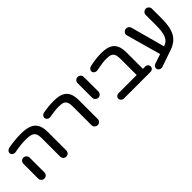

<svg xmlns="http://www.w3.org/2000/svg" viewBox="123 -1451 2384 2384"><g transform="rotate(-45 1315.0 -259.5)"><path d="M468 -40V-368Q468 -419 453 -446Q438 -472 406.5 -483Q375 -494 313 -494Q226 -494 113 -472Q91 -469 72.5 -482.5Q54 -496 54 -518Q54 -534 66.5 -547.5Q79 -561 98 -566Q150 -576 209.5 -582Q269 -588 317 -588Q415 -588 466 -566Q523 -544 549.5 -495.5Q576 -447 576 -368V-40Q576 -19 560 -3Q544 13 522 13Q500 13 484 -3Q468 -19 468 -40ZM82 -303Q82 -324 97.5 -340Q113 -356 136 -356Q158 -356 174.5 -339.5Q191 -323 191 -303V-40Q191 -19 175 -3Q159 13 137 13Q115 13 98.5 -3Q82 -19 82 -40Z M1019 -41V-368Q1019 -422 1007 -446Q996 -472 970.5 -483Q945 -494 894 -494Q860 -494 823.5 -490Q787 -486 727 -476L719 -475Q699 -475 684 -489Q669 -503 669 -522Q669 -539 681.5 -553Q694 -567 713 -570Q808 -588 898 -588Q984 -588 1031 -566Q1082 -543 1105 -495.5Q1128 -448 1128 -368V-41Q1128 -20 1112 -4Q1096 12 1074 12Q1052 12 1035.5 -4Q1019 -20 1019 -41Z M1266 -276V-535Q1266 -556 1282 -572Q1298 -588 1320 -588Q1342 -588 1358.5 -572Q1375 -556 1375 -535V-276Q1375 -255 1359.5 -239Q1344 -223 1321 -223Q1299 -223 1282.5 -239Q1266 -255 1266 -276Z M2055 -39Q2055 -18 2040.5 -5Q2026 8 2005 8H1536Q1517 8 1502 -6.5Q1487 -21 1487 -39Q1487 -59 1501.5 -72.5Q1516 -86 1536 -86H1856V-368Q1856 -420 1844 -447Q1833 -473 1807 -484.5Q1781 -496 1731 -496Q1696 -496 1659 -491Q1622 -486 1549 -472Q1526 -470 1508 -483Q1490 -496 1490 -518Q1490 -534 1502 -547.5Q1514 -561 1533 -566Q1637 -590 1735 -590Q1821 -590 1868 -568Q1919 -545 1942 -496.5Q1965 -448 1965 -368V-86H2005Q2026 -86 2040.5 -73Q2055 -60 2055 -39Z M2572 -536V-355Q2572 -206 2526 -125Q2480 -44 2372 -7L2151 69Q2141 71 2134 71Q2118 71 2104.5 62Q2091 53 2086 39Q2084 29 2084 23Q2084 9 2093.5 -4Q2103 -17 2119 -22L2246 -64L2118 -522L2117 -527L2116 -535Q2116 -555 2133 -571.5Q2150 -588 2172 -588Q2190 -588 2205.5 -577Q2221 -566 2225 -550L2348 -98L2355 -101Q2413 -118 2438 -178Q2463 -238 2463 -355V-536Q2463 -557 2479.5 -573Q2496 -589 2518 -589Q2540 -589 2556 -573Q2572 -557 2572 -536Z"/></g></svg>

Font: 寒蝉全圆体 Bold
Style: Regular
Weight: 700
Designer: Warren2060
      Designed by Motoya company      

      [Varela Round]
      Joe Prince(Latin component); Avraham Cornf
Foundry: ChillType
Version: Version 3.200